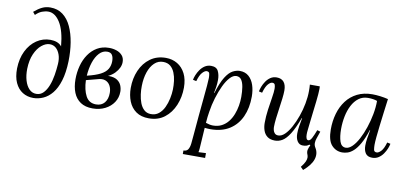

<svg xmlns="http://www.w3.org/2000/svg" viewBox="-87 -1053 3391 1603"><g transform="rotate(10 1609.0 -251.5)"><path d="M214 11Q163 11 123 -14Q83 -39 60.5 -88Q38 -137 39 -209Q41 -293 72.5 -357Q104 -421 156.5 -456.5Q209 -492 273 -492Q304 -492 329 -482.5Q354 -473 369 -453Q357 -586 314.5 -653.5Q272 -721 215 -721Q189 -721 161.5 -710.5Q134 -700 108 -674L89 -697Q125 -728 156.5 -743Q188 -758 225 -758Q288 -758 332 -724.5Q376 -691 403 -632.5Q430 -574 442 -499.5Q454 -425 452 -343Q449 -244 428 -176Q407 -108 373.5 -67Q340 -26 298.5 -7.5Q257 11 214 11ZM233 -27Q269 -27 293.5 -52.5Q318 -78 334 -119Q350 -160 358 -209Q366 -258 369 -304Q372 -349 360 -383Q348 -417 326 -436Q304 -455 274 -455Q240 -455 205.5 -427Q171 -399 148 -346.5Q125 -294 123 -220Q122 -165 135 -121.5Q148 -78 173 -52.5Q198 -27 233 -27Z M717 11Q655 11 614.5 -16Q574 -43 554.5 -91.5Q535 -140 535 -205Q535 -263 549.5 -318Q564 -373 593.5 -416.5Q623 -460 666.5 -485.5Q710 -511 767 -511Q801 -511 830.5 -501Q860 -491 879 -469.5Q898 -448 898 -413Q898 -365 854 -318.5Q810 -272 711 -249L714 -236L622 -212Q625 -130 652.5 -78.5Q680 -27 740 -27Q786 -27 811.5 -58Q837 -89 837 -141Q837 -176 823 -202Q809 -228 782 -238.5Q755 -249 714 -236L706 -259Q768 -280 809.5 -279Q851 -278 876 -261.5Q901 -245 911.5 -219.5Q922 -194 922 -166Q922 -116 895.5 -76Q869 -36 822.5 -12.5Q776 11 717 11ZM623 -250Q695 -267 736 -288.5Q777 -310 794 -339Q811 -368 811 -406Q811 -438 799 -457.5Q787 -477 757 -477Q719 -477 690 -446Q661 -415 644 -363.5Q627 -312 623 -250Z M1249 -511Q1303 -511 1346 -485.5Q1389 -460 1414 -411Q1439 -362 1439 -292Q1439 -212 1410 -142.5Q1381 -73 1326.5 -31Q1272 11 1194 11Q1128 11 1085.5 -19Q1043 -49 1022.5 -100Q1002 -151 1002 -213Q1002 -294 1031.5 -362Q1061 -430 1116.5 -470.5Q1172 -511 1249 -511ZM1234 -474Q1190 -475 1158 -444.5Q1126 -414 1108.5 -362Q1091 -310 1090 -246Q1089 -212 1094 -174Q1099 -136 1111.5 -103Q1124 -70 1146.5 -49Q1169 -28 1203 -27Q1243 -26 1271 -48.5Q1299 -71 1316 -107Q1333 -143 1341.5 -184Q1350 -225 1351 -261Q1352 -296 1347.5 -333Q1343 -370 1330 -402Q1317 -434 1294 -453.5Q1271 -473 1234 -474Z M1526 255V225Q1554 225 1565.5 206Q1577 187 1580.5 155.5Q1584 124 1587 85Q1594 -1 1601.5 -81.5Q1609 -162 1615.5 -228.5Q1622 -295 1626 -342Q1630 -389 1630 -408Q1630 -428 1626.5 -444.5Q1623 -461 1603 -461Q1587 -461 1566.5 -439Q1546 -417 1531 -364L1502 -370Q1505 -388 1514.5 -411.5Q1524 -435 1540 -458Q1556 -481 1579 -496Q1602 -511 1632 -511Q1677 -511 1692.5 -479.5Q1708 -448 1708 -406Q1708 -376 1703.5 -345.5Q1699 -315 1694 -292H1697Q1725 -384 1754.5 -431Q1784 -478 1815 -494.5Q1846 -511 1875 -511Q1921 -511 1951 -484.5Q1981 -458 1995.5 -414Q2010 -370 2010 -317Q2010 -220 1976.5 -146Q1943 -72 1877.5 -30.5Q1812 11 1715 11Q1702 11 1690.5 10Q1679 9 1668 8Q1663 84 1660.5 125.5Q1658 167 1656.5 186.5Q1655 206 1652 217Q1668 216 1683.5 215.5Q1699 215 1715 214V255ZM1732 -23Q1774 -23 1806 -40Q1838 -57 1860.5 -85.5Q1883 -114 1897 -150Q1911 -186 1917.5 -224.5Q1924 -263 1924 -299Q1924 -345 1918 -382.5Q1912 -420 1897 -442Q1882 -464 1854 -464Q1827 -464 1800 -435Q1773 -406 1750 -357.5Q1727 -309 1709 -250Q1691 -191 1682 -130Q1678 -108 1675.5 -84.5Q1673 -61 1671 -35Q1687 -30 1701.5 -26.5Q1716 -23 1732 -23Z M2538 212 2515 189Q2540 158 2548.5 137.5Q2557 117 2556.5 103Q2556 89 2551 78Q2542 57 2547 36.5Q2552 16 2562 -1L2553 -6Q2543 3 2530.5 7Q2518 11 2499 11Q2470 11 2453.5 -14Q2437 -39 2437 -79Q2437 -108 2442.5 -142Q2448 -176 2455 -213H2452Q2418 -122 2387 -73.5Q2356 -25 2326 -7Q2296 11 2263 11Q2223 11 2199 -7Q2175 -25 2164.5 -55Q2154 -85 2154 -119Q2154 -175 2162 -232Q2170 -289 2178 -337.5Q2186 -386 2186 -414Q2186 -433 2181.5 -447Q2177 -461 2159 -461Q2143 -461 2123.5 -439Q2104 -417 2089 -364L2061 -370Q2064 -388 2073 -411.5Q2082 -435 2097.5 -458Q2113 -481 2135.5 -496Q2158 -511 2188 -511Q2228 -511 2248.5 -486Q2269 -461 2269 -414Q2269 -386 2264 -345Q2259 -304 2252.5 -259.5Q2246 -215 2241 -173Q2236 -131 2236 -99Q2236 -88 2239.5 -73Q2243 -58 2253.5 -47Q2264 -36 2283 -36Q2311 -36 2338 -62Q2365 -88 2389 -132Q2413 -176 2432 -229.5Q2451 -283 2461.5 -339.5Q2472 -396 2472 -447Q2472 -462 2471.5 -474.5Q2471 -487 2470 -500H2554Q2555 -493 2555 -487.5Q2555 -482 2555 -474Q2555 -457 2553 -433.5Q2551 -410 2547 -371.5Q2543 -333 2535 -270Q2528 -212 2524.5 -179Q2521 -146 2519 -129.5Q2517 -113 2516.5 -104Q2516 -95 2516 -84Q2516 -66 2521 -53Q2526 -40 2538 -40Q2553 -40 2567 -66.5Q2581 -93 2597 -136L2624 -128Q2619 -113 2613.5 -97.5Q2608 -82 2603 -67Q2596 -48 2595.5 -27.5Q2595 -7 2608 13Q2634 56 2618 106.5Q2602 157 2538 212Z M2999 -511Q3029 -511 3065 -506.5Q3101 -502 3133 -494Q3125 -434 3117.5 -374.5Q3110 -315 3103.5 -261.5Q3097 -208 3093 -165.5Q3089 -123 3089 -99Q3089 -79 3092 -59Q3095 -39 3117 -39Q3134 -39 3154.5 -61Q3175 -83 3190 -136L3218 -130Q3215 -112 3205.5 -88.5Q3196 -65 3180 -42Q3164 -19 3141 -4Q3118 11 3088 11Q3048 11 3031 -14Q3014 -39 3014 -79Q3014 -108 3019.5 -142Q3025 -176 3032 -213H3029Q3005 -139 2979.5 -94.5Q2954 -50 2928.5 -27Q2903 -4 2879 3.5Q2855 11 2834 11Q2780 11 2743.5 -29Q2707 -69 2707 -163Q2707 -233 2725 -296Q2743 -359 2779.5 -407.5Q2816 -456 2871 -483.5Q2926 -511 2999 -511ZM2968 -475Q2923 -475 2889.5 -450Q2856 -425 2834 -382.5Q2812 -340 2801.5 -287.5Q2791 -235 2791 -180Q2791 -116 2805 -74.5Q2819 -33 2856 -33Q2883 -33 2910.5 -60Q2938 -87 2962 -132.5Q2986 -178 3005 -234.5Q3024 -291 3035 -350Q3046 -409 3046 -463Q3031 -469 3011 -472Q2991 -475 2968 -475Z"/></g></svg>

Font: Lora Italic
Style: Italic
Weight: 400
Italic angle: -3°
Designer: Olga Karpushina, Alexei Vanyashin (Cyrillic)
Foundry: Cyreal
Version: Version 2.210; ttfautohint (v1.8.1.43-b0c9)